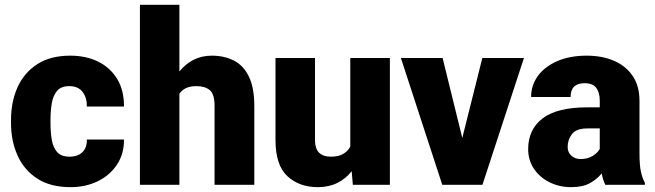

<svg xmlns="http://www.w3.org/2000/svg" viewBox="-20 -770 2729 800"><path d="M269.5 -117.2Q304.2 -117.2 323.5 -136Q342.8 -154.8 341.8 -188.5H496.6Q497.1 -128.9 467.5 -84.2Q438 -39.6 387.5 -14.9Q336.9 9.8 273.4 9.8Q190.9 9.8 136 -25.4Q81.1 -60.5 53.5 -121.3Q25.9 -182.1 25.9 -258.3V-269.5Q25.9 -346.2 53.2 -406.7Q80.6 -467.3 135.5 -502.7Q190.4 -538.1 272.5 -538.1Q338.4 -538.1 388.9 -513.2Q439.5 -488.3 468.3 -440.9Q497.1 -393.6 496.6 -326.2H341.8Q342.8 -361.8 324.5 -386.5Q306.2 -411.1 268.6 -411.1Q234.9 -411.1 218 -391.6Q201.2 -372.1 195.8 -339.8Q190.4 -307.6 190.4 -269.5V-258.3Q190.4 -219.2 195.8 -187.3Q201.2 -155.3 218.3 -136.2Q235.4 -117.2 269.5 -117.2Z M727.5 -750V-472.2Q752.4 -503.4 786.6 -520.8Q820.8 -538.1 862.3 -538.1Q914.6 -538.1 954.6 -517.6Q994.6 -497.1 1017.1 -450.9Q1039.6 -404.8 1039.6 -328.1V0H874V-329.1Q874 -377.4 854.2 -394.3Q834.5 -411.1 798.8 -411.1Q772 -411.1 754.9 -402.8Q737.8 -394.5 727.5 -379.4V0H563V-750Z M1450.2 0 1445.3 -56.6Q1420.9 -25.4 1385.5 -7.8Q1350.1 9.8 1304.7 9.8Q1226.6 9.8 1177.2 -36.1Q1127.9 -82 1127.9 -186.5V-528.3H1292.5V-185.5Q1292.5 -117.2 1358.9 -117.2Q1389.6 -117.2 1409.2 -128.2Q1428.7 -139.2 1439.5 -158.7V-528.3H1604.5V0Z M1824.2 -528.3 1906.2 -195.3 1989.7 -528.3H2163.1L1990.2 0H1822.8L1650.4 -528.3Z M2502 0Q2492.7 -19 2486.8 -47.4Q2467.8 -23.4 2437.7 -6.8Q2407.7 9.8 2359.9 9.8Q2311 9.8 2270.3 -10.3Q2229.5 -30.3 2205.1 -66.2Q2180.7 -102.1 2180.7 -148.9Q2180.7 -230.5 2240.7 -276.6Q2300.8 -322.8 2428.2 -322.8H2479V-350.6Q2479 -383.8 2464.6 -403.6Q2450.2 -423.3 2416 -423.3Q2357.4 -423.3 2357.4 -365.7H2192.9Q2192.9 -415 2221.4 -453.9Q2250 -492.7 2302.2 -515.4Q2354.5 -538.1 2424.8 -538.1Q2487.8 -538.1 2537.4 -517.1Q2586.9 -496.1 2615.7 -454.3Q2644.5 -412.6 2644.5 -349.6V-133.3Q2644.5 -81.5 2650.4 -54.9Q2656.2 -28.3 2667 -8.3V0ZM2398.9 -107.4Q2429.2 -107.4 2449.7 -120.4Q2470.2 -133.3 2479 -149.4V-234.9H2427.2Q2381.3 -234.9 2363.3 -211.4Q2345.2 -188 2345.2 -157.7Q2345.2 -135.3 2360.6 -121.3Q2376 -107.4 2398.9 -107.4Z"/></svg>

Font: Vazirmatn RD UI Black
Style: Regular
Weight: 900
Designer: Saber Rastikerdar
Foundry: Saber Rastikerdar
Version: Version 33.003